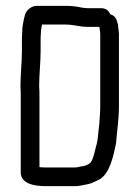

<svg xmlns="http://www.w3.org/2000/svg" viewBox="-20 -644 477 657"><path d="M323 -527V-279C323 -259 321 -241 320 -222C316 -194 316 -164 308 -141C305 -127 299 -101 292 -91C289 -83 269 -75 261 -75C252 -74 246 -71 237 -71H137C131 -71 124 -71 116 -72H115V-311C115 -325 115 -338 114 -349C114 -388 119 -432 119 -470V-504C119 -514 119 -523 120 -531C120 -543 122 -549 124 -560H205C231 -560 254 -552 279 -552H320C321 -542 323 -536 323 -527ZM50 -348C51 -337 51 -325 51 -311V-54C51 -16 95 -7 137 -7H237C244 -7 250 -8 257 -9C269 -12 281 -13 292 -17C303 -22 314 -26 325 -33C356 -55 368 -109 377 -153C380 -194 387 -236 387 -280V-527C387 -538 384 -547 384 -559C380 -576 375 -591 357 -595C352 -609 341 -616 326 -616H279C274 -616 267 -617 260 -618C242 -622 224 -624 205 -624H106C88 -624 71 -610 66 -595L61 -575C58 -559 56 -551 56 -532C55 -525 55 -516 55 -505V-470C55 -433 50 -387 50 -348Z"/></svg>

Font: Electronic
Style: SeBd
Weight: 600
Version: Version 1.011